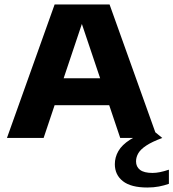

<svg xmlns="http://www.w3.org/2000/svg" viewBox="-20 -615 773 856"><path d="M11 0 223.5 -595H468.5L681.5 0H516L337 -532H353L174.5 0ZM181.5 -146 219 -266H472.5L509.5 -146ZM637 221Q564 221 528 192.8Q492 164.5 492 117Q492 86 507.8 58.5Q523.5 31 560.2 7.5Q597 -16 660.5 -35L703.5 0Q658 17 632.5 33.8Q607 50.5 596.8 68Q586.5 85.5 586.5 104.5Q586.5 128.5 604.2 142.2Q622 156 660 156Q675.5 156 693 152.5Q710.5 149 733 141.5V204.5Q712 212 688.5 216.5Q665 221 637 221Z"/></svg>

Font: Encode Sans SC SemiExpanded
Style: Bold
Weight: 700
Width: 6
Designer: Multiple Designers
Foundry: Impallari Type
Version: Version 3.002